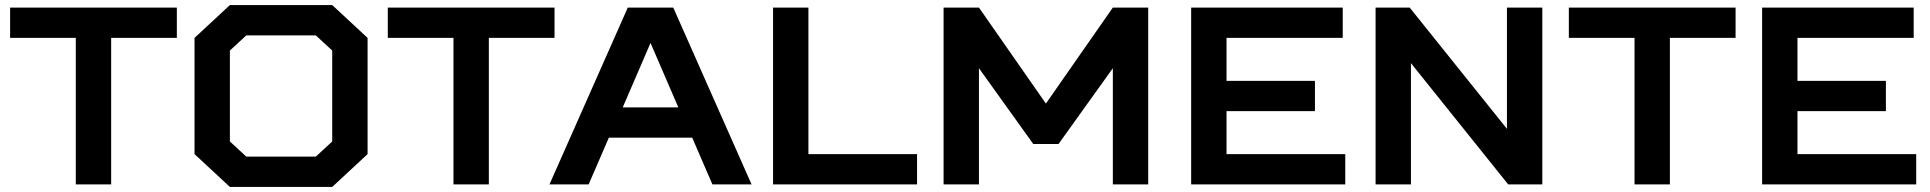

<svg xmlns="http://www.w3.org/2000/svg" viewBox="-20 -730 7640 760"><path d="M420 0H280V-580H20V-700H680V-580H420Z M955 -590 890 -530V-170L955 -110H1230L1295 -170V-530L1230 -590ZM890 -710H1295L1435 -580V-120L1295 10H890L750 -120V-580Z M1915 0H1775V-580H1515V-700H2175V-580H1915Z M2800 0 2720 -185H2390L2310 0H2155L2465 -700H2645L2955 0ZM2555 -560 2445 -305H2665Z M3040 -700H3180V-120H3610V0H3040Z M4070 -160 3855 -460V0H3715V-700H3855L4120 -320L4385 -700H4525V0H4385V-460L4170 -160Z M4695 -700H5295V-580H4835V-410H5185V-290H4835V-120H5305V0H4695Z M5945 -220V-700H6085V0H5950L5565 -480V0H5425V-700H5560Z M6590 0H6450V-580H6190V-700H6850V-580H6590Z M6955 -700H7555V-580H7095V-410H7445V-290H7095V-120H7565V0H6955Z"/></svg>

Font: Squares Bold
Style: Regular
Weight: 400
Designer: Typetype
Foundry: Typetype
Version: Version 001.000